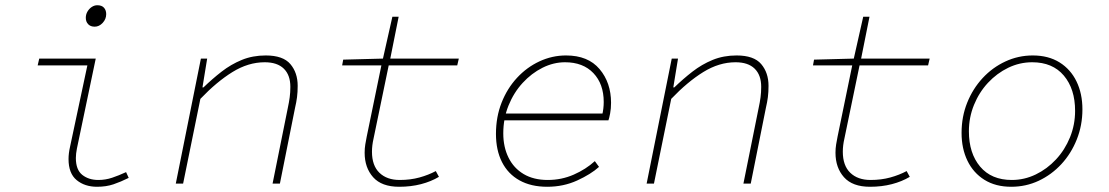

<svg xmlns="http://www.w3.org/2000/svg" viewBox="-20 -702 4240 734"><path d="M351 12Q304 12 273 -13.5Q242 -39 242 -94Q242 -105 243.5 -117Q245 -129 248 -142L314 -452H124L130 -478H346L274 -134Q272 -124 271 -115Q270 -106 270 -98Q270 -53 294.5 -33.5Q319 -14 356 -14Q383 -14 408.5 -22.5Q434 -31 462 -44L472 -22Q442 -7 414 2.5Q386 12 351 12ZM342 -600Q326 -600 317 -609.5Q308 -619 308 -634Q308 -647 314.5 -658Q321 -669 331 -675.5Q341 -682 352 -682Q369 -682 377.5 -672.5Q386 -663 386 -648Q386 -629 372.5 -614.5Q359 -600 342 -600Z M652 0 748 -478H772L754 -368H758Q791 -400 827 -428Q863 -456 904.5 -473Q946 -490 996 -490Q1062 -490 1090 -457Q1118 -424 1118 -374Q1118 -350 1115.5 -330.5Q1113 -311 1108 -290L1050 0H1022L1080 -288Q1085 -311 1087.5 -330Q1090 -349 1090 -370Q1090 -415 1065 -439.5Q1040 -464 992 -464Q929 -464 868.5 -426.5Q808 -389 746 -324L680 0Z M1506 12Q1439 12 1406.5 -24.5Q1374 -61 1374 -118Q1374 -135 1376.5 -150Q1379 -165 1382 -180L1438 -452H1288L1292 -474L1444 -478L1480 -638H1504L1472 -478H1734L1728 -452H1466L1408 -172Q1405 -159 1403.5 -146.5Q1402 -134 1402 -122Q1402 -69 1430.5 -41.5Q1459 -14 1508 -14Q1549 -14 1583.5 -23.5Q1618 -33 1646 -48L1658 -26Q1628 -8 1589.5 2Q1551 12 1506 12Z M2072 12Q2010 12 1966 -12.5Q1922 -37 1899 -82.5Q1876 -128 1876 -190Q1876 -255 1897.5 -309.5Q1919 -364 1956.5 -404.5Q1994 -445 2042.5 -467.5Q2091 -490 2144 -490Q2228 -490 2272 -438Q2316 -386 2316 -309Q2316 -287 2312.5 -268.5Q2309 -250 2306 -242H1900L1906 -268H2308L2282 -262Q2285 -274 2286.5 -287Q2288 -300 2288 -312Q2288 -381 2248.5 -422.5Q2209 -464 2140 -464Q2096 -464 2054 -443Q2012 -422 1978 -385Q1944 -348 1924 -298.5Q1904 -249 1904 -192Q1904 -140 1924 -99.5Q1944 -59 1982 -36.5Q2020 -14 2074 -14Q2127 -14 2173.5 -34.5Q2220 -55 2254 -86L2270 -64Q2239 -36 2186.5 -12Q2134 12 2072 12Z M2452 0 2548 -478H2572L2554 -368H2558Q2591 -400 2627 -428Q2663 -456 2704.5 -473Q2746 -490 2796 -490Q2862 -490 2890 -457Q2918 -424 2918 -374Q2918 -350 2915.5 -330.5Q2913 -311 2908 -290L2850 0H2822L2880 -288Q2885 -311 2887.5 -330Q2890 -349 2890 -370Q2890 -415 2865 -439.5Q2840 -464 2792 -464Q2729 -464 2668.5 -426.5Q2608 -389 2546 -324L2480 0Z M3306 12Q3239 12 3206.5 -24.5Q3174 -61 3174 -118Q3174 -135 3176.5 -150Q3179 -165 3182 -180L3238 -452H3088L3092 -474L3244 -478L3280 -638H3304L3272 -478H3534L3528 -452H3266L3208 -172Q3205 -159 3203.5 -146.5Q3202 -134 3202 -122Q3202 -69 3230.5 -41.5Q3259 -14 3308 -14Q3349 -14 3383.5 -23.5Q3418 -33 3446 -48L3458 -26Q3428 -8 3389.5 2Q3351 12 3306 12Z M3846 12Q3786 12 3743.5 -14.5Q3701 -41 3678.5 -87.5Q3656 -134 3656 -194Q3656 -256 3677.5 -309.5Q3699 -363 3736.5 -403.5Q3774 -444 3823.5 -467Q3873 -490 3928 -490Q3988 -490 4030.5 -463.5Q4073 -437 4095.5 -390.5Q4118 -344 4118 -284Q4118 -223 4096.5 -169Q4075 -115 4037.5 -74.5Q4000 -34 3951 -11Q3902 12 3846 12ZM3848 -14Q3896 -14 3939.5 -35Q3983 -56 4017 -92.5Q4051 -129 4070.5 -177Q4090 -225 4090 -278Q4090 -362 4047 -413Q4004 -464 3926 -464Q3878 -464 3834.5 -443Q3791 -422 3757 -385.5Q3723 -349 3703.5 -301Q3684 -253 3684 -200Q3684 -116 3727 -65Q3770 -14 3848 -14Z"/></svg>

Font: Source Code Pro ExtraLight ExtraLight
Style: Italic
Weight: 250
Italic angle: -11°
Monospace: yes
Version: Version 1.016;hotconv 1.0.116;makeotfexe 2.5.65601